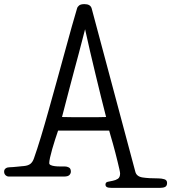

<svg xmlns="http://www.w3.org/2000/svg" viewBox="-57 -857 831 932"><path d="M600 -23Q606 0 635.5 4.5Q665 9 713 9Q727 9 740.5 13Q754 17 754 31Q754 45 745 50Q736 55 719 55H486Q468 55 461.5 51Q455 47 455 39Q455 28 466 25.5Q477 23 490.5 20.5Q504 18 515 11Q526 4 526 -15Q526 -20 522.5 -35.5Q519 -51 514 -71.5Q509 -92 503 -115.5Q497 -139 491 -160Q485 -181 480 -198Q475 -215 473 -223H225Q218 -203 210.5 -179.5Q203 -156 196.5 -133.5Q190 -111 186 -92.5Q182 -74 182 -65Q182 -59 189.5 -55.5Q197 -52 208.5 -50.5Q220 -49 233.5 -49Q247 -49 258 -49Q268 -49 277.5 -44Q287 -39 287 -24Q287 -15 280 -7.5Q273 0 253 0H-14Q-23 0 -30 -6.5Q-37 -13 -37 -24Q-37 -34 -29.5 -39.5Q-22 -45 -12 -45Q-5 -45 6 -46Q17 -47 28 -48Q39 -49 47.5 -50Q56 -51 59 -51Q80 -53 91 -62Q102 -71 108 -89Q123 -131 141.5 -192Q160 -253 179.5 -323Q199 -393 219.5 -466.5Q240 -540 258 -606.5Q276 -673 291.5 -728Q307 -783 317 -816Q319 -824 327 -830.5Q335 -837 353 -837Q382 -837 388 -816ZM356 -715Q351 -696 343 -665Q335 -634 325 -596Q315 -558 303.5 -516Q292 -474 281.5 -433Q271 -392 261 -354.5Q251 -317 244 -289Q275 -288 303.5 -288Q332 -288 363 -288Q386 -288 410.5 -288Q435 -288 458 -289Q446 -335 433 -388Q420 -441 406.5 -497Q393 -553 380 -608.5Q367 -664 356 -715Z"/></svg>

Font: Life Savers
Style: Bold
Weight: 700
Designer: Pablo Impallari, Rodrigo Fuenzalida, Brenda Gallo
Foundry: Pablo Impallari, Rodrigo Fuenzalida, Brenda Gallo
Version: Version 3.001; ttfautohint (v0.95) -l 8 -r 50 -G 200 -x 14 -